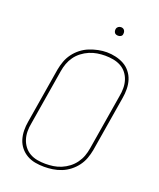

<svg xmlns="http://www.w3.org/2000/svg" viewBox="-165 -1012 930 1121"><g transform="rotate(20 300.0 -452.0)"><path d="M246 8Q217 8 189.5 3Q162 -2 138.5 -15.5Q115 -29 98 -50Q81 -71 73 -97Q65 -123 64.5 -151.5Q64 -180 69 -208L126 -553Q131 -580 140.5 -606Q150 -632 167 -655Q184 -678 207 -696Q230 -714 256.5 -724.5Q283 -735 310 -740.5Q337 -746 363 -746Q391 -746 419 -739.5Q447 -733 470.5 -720Q494 -707 511 -685.5Q528 -664 536 -638.5Q544 -613 544.5 -584Q545 -555 540 -527L483 -182Q478 -155 468.5 -129Q459 -103 442 -80Q425 -57 402 -39Q379 -21 352.5 -10.5Q326 0 299 4Q272 8 246 8ZM246 -11Q271 -11 295.5 -14.5Q320 -18 344 -28Q368 -38 389 -54Q410 -70 425.5 -91.5Q441 -113 449.5 -136.5Q458 -160 462 -185L519 -530Q524 -555 524 -581Q524 -607 516.5 -630.5Q509 -654 494 -673Q479 -692 457.5 -703.5Q436 -715 411 -719.5Q386 -724 361 -724Q336 -724 311.5 -720Q287 -716 263.5 -706Q240 -696 219 -680Q198 -664 183 -643Q168 -622 159.5 -598.5Q151 -575 147 -550L90 -205Q85 -180 85 -154.5Q85 -129 92.5 -105.5Q100 -82 114.5 -63Q129 -44 150 -32Q171 -20 196 -15.5Q221 -11 246 -11ZM390 -859Q384 -859 378 -861Q372 -863 368.5 -868Q365 -873 364 -879Q363 -885 364 -891Q365 -896 367.5 -900Q370 -904 373.5 -906.5Q377 -909 381.5 -910.5Q386 -912 390 -912Q397 -912 402.5 -909.5Q408 -907 411.5 -902Q415 -897 416 -891Q417 -885 416 -879Q416 -874 413.5 -870Q411 -866 407 -863.5Q403 -861 399 -860Q395 -859 390 -859Z"/></g></svg>

Font: Iosevka Curly Thin Extended
Style: Italic
Weight: 100
Width: 7
Italic angle: -9°
Monospace: yes
Designer: Belleve Invis
Foundry: Belleve Invis
Version: Version 11.1.0; ttfautohint (v1.8.3)